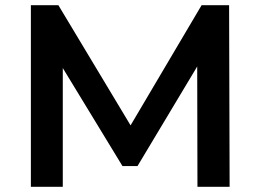

<svg xmlns="http://www.w3.org/2000/svg" viewBox="-20 -720 1003 740"><path d="M99 0V-700H205L512 -189H455L757 -700H863L865 0H741L740 -507H766L510 -80H452L192 -507H222V0Z"/></svg>

Font: MOST Montserrat SemiBold
Style: Regular
Weight: 600
Designer: Julieta Ulanovsky
Foundry: Julieta Ulanovsky
Version: Version 8.000;March 11, 2024;FontCreator 15.0.0.2926 64-bit